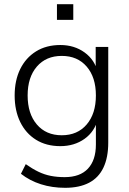

<svg xmlns="http://www.w3.org/2000/svg" viewBox="-20 -709 618 917"><path d="M291 188Q229 188 175.5 171Q122 154 80 121L103 75Q134 97 163 111Q192 125 222.5 131Q253 137 289 137Q362 137 400 96.5Q438 56 438 -19V-143H448Q433 -81 384 -46Q335 -11 268 -11Q201 -11 152 -41.5Q103 -72 76.5 -126.5Q50 -181 50 -253Q50 -325 76.5 -379Q103 -433 152 -463.5Q201 -494 268 -494Q335 -494 384 -458.5Q433 -423 447 -363H437V-485H497V-28Q497 43 474 91.5Q451 140 405 164Q359 188 291 188ZM275 -63Q350 -63 394 -114.5Q438 -166 438 -253Q438 -340 394 -391Q350 -442 275 -442Q200 -442 156 -391Q112 -340 112 -253Q112 -166 156 -114.5Q200 -63 275 -63ZM252 -614V-689H330V-614Z"/></svg>

Font: Nunito Sans 12pt ExtraLight Light
Style: Regular
Weight: 300
Version: Version 3.101;gftools[0.9.27]